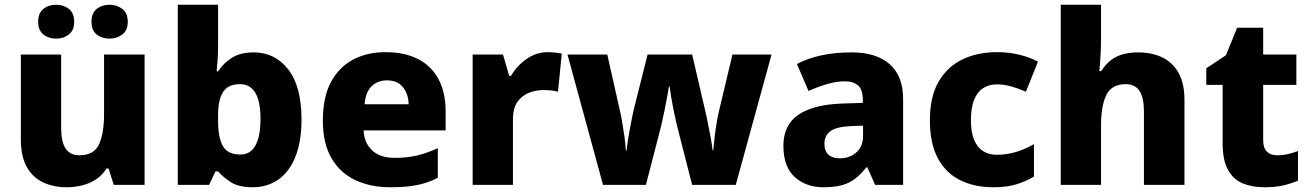

<svg xmlns="http://www.w3.org/2000/svg" viewBox="-20 -780 5525 810"><path d="M590 -550V0H460L438 -69H429Q412 -41 385.5 -23.5Q359 -6 327 2Q295 10 261 10Q205 10 161 -11Q117 -32 92.5 -76.5Q68 -121 68 -191V-550H238V-239Q238 -183 256.5 -154Q275 -125 315 -125Q376 -125 397.5 -170.5Q419 -216 419 -300V-550ZM141 -688Q141 -725 163 -742.5Q185 -760 217 -760Q248 -760 270.5 -742.5Q293 -725 293 -688Q293 -652 270.5 -634.5Q248 -617 217 -617Q185 -617 163 -634.5Q141 -652 141 -688ZM366 -688Q366 -725 388 -742.5Q410 -760 442 -760Q473 -760 496 -742.5Q519 -725 519 -688Q519 -652 496 -634.5Q473 -617 442 -617Q410 -617 388 -634.5Q366 -652 366 -688Z M900 -585Q900 -555 898 -527.5Q896 -500 894 -479H900Q922 -513 958 -536Q994 -559 1051 -559Q1140 -559 1196 -487Q1252 -415 1252 -276Q1252 -182 1226 -118Q1200 -54 1153.5 -22Q1107 10 1046 10Q987 10 954.5 -11Q922 -32 900 -57H889L862 0H730V-760H900ZM992 -425Q943 -425 921.5 -392.5Q900 -360 900 -293V-270Q900 -199 920.5 -163.5Q941 -128 994 -128Q1036 -128 1057.5 -166Q1079 -204 1079 -278Q1079 -425 992 -425Z M1607 -560Q1686 -560 1742.5 -531.5Q1799 -503 1829.5 -447Q1860 -391 1860 -309V-230H1514Q1516 -178 1549.5 -146Q1583 -114 1645 -114Q1697 -114 1739.5 -124Q1782 -134 1827 -155V-30Q1787 -9 1741 0.5Q1695 10 1626 10Q1544 10 1479.5 -20Q1415 -50 1378.5 -112.5Q1342 -175 1342 -271Q1342 -369 1375.5 -432.5Q1409 -496 1468.5 -528Q1528 -560 1607 -560ZM1613 -441Q1573 -441 1547.5 -416Q1522 -391 1518 -340H1704Q1703 -383 1680 -412Q1657 -441 1613 -441Z M2291 -560Q2307 -560 2324 -558Q2341 -556 2350 -554L2334 -393Q2324 -396 2309 -398Q2294 -400 2271 -400Q2243 -400 2214 -389.5Q2185 -379 2164.5 -352.5Q2144 -326 2144 -275V0H1974V-550H2102L2128 -460H2136Q2159 -501 2200.5 -530.5Q2242 -560 2291 -560Z M2835 -254Q2829 -280 2822.5 -311.5Q2816 -343 2811.5 -371.5Q2807 -400 2805 -415H2802Q2800 -400 2794.5 -371Q2789 -342 2782.5 -309.5Q2776 -277 2769 -248L2705 0H2524L2374 -550H2542L2593 -323Q2599 -299 2604.5 -267Q2610 -235 2614.5 -203Q2619 -171 2620 -145H2623Q2625 -164 2629 -188.5Q2633 -213 2637.5 -237.5Q2642 -262 2646 -282Q2650 -302 2652 -311L2712 -550H2900L2956 -309Q2961 -289 2966.5 -260Q2972 -231 2978 -200.5Q2984 -170 2986 -146H2989Q2991 -171 2995 -203.5Q2999 -236 3004.5 -268Q3010 -300 3016 -323L3070 -550H3235L3084 0H2900Z M3573 -559Q3677 -559 3733.5 -509Q3790 -459 3790 -363V0H3672L3639 -74H3635Q3612 -45 3587.5 -26Q3563 -7 3531 1.5Q3499 10 3453 10Q3381 10 3333 -33Q3285 -76 3285 -165Q3285 -252 3347 -295Q3409 -338 3528 -343L3620 -346V-359Q3620 -402 3600 -419.5Q3580 -437 3544 -437Q3510 -437 3470 -425.5Q3430 -414 3391 -396L3342 -510Q3387 -534 3445 -546.5Q3503 -559 3573 -559ZM3570 -248Q3508 -245 3483 -226.5Q3458 -208 3458 -174Q3458 -142 3475.5 -127Q3493 -112 3522 -112Q3564 -112 3592.5 -137Q3621 -162 3621 -206V-250Z M4172 10Q4091 10 4030.5 -20Q3970 -50 3936.5 -112.5Q3903 -175 3903 -272Q3903 -373 3940 -436Q3977 -499 4040.5 -529.5Q4104 -560 4186 -560Q4235 -560 4279 -549.5Q4323 -539 4359 -520L4308 -393Q4276 -407 4246 -415.5Q4216 -424 4185 -424Q4151 -424 4126.5 -407.5Q4102 -391 4089 -357.5Q4076 -324 4076 -273Q4076 -222 4089.5 -190Q4103 -158 4127.5 -142.5Q4152 -127 4185 -127Q4227 -127 4266.5 -139Q4306 -151 4342 -172V-35Q4309 -15 4268 -2.5Q4227 10 4172 10Z M4625 -629Q4625 -576 4622.5 -538.5Q4620 -501 4618 -480H4626Q4644 -509 4667 -526.5Q4690 -544 4719 -551.5Q4748 -559 4781 -559Q4838 -559 4882 -538.5Q4926 -518 4951.5 -473.5Q4977 -429 4977 -358V0H4806V-310Q4806 -367 4787.5 -396Q4769 -425 4729 -425Q4670 -425 4647.5 -379.5Q4625 -334 4625 -250V0H4455V-760H4625Z M5367 -125Q5392 -125 5413.5 -130Q5435 -135 5456 -143V-18Q5428 -6 5395 2Q5362 10 5314 10Q5262 10 5222.5 -6.5Q5183 -23 5160.5 -63.5Q5138 -104 5138 -177V-422H5069V-492L5152 -547L5199 -663H5309V-550H5449V-422H5309V-188Q5309 -156 5324.5 -140.5Q5340 -125 5367 -125Z"/></svg>

Font: Noto Sans Syriac Eastern ExtraBold
Style: Regular
Weight: 800
Designer: Patrick Giasson and the Monotype Design Team
Foundry: Monotype Imaging Inc.
Version: Version 3.001